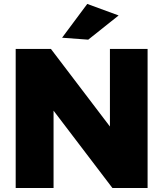

<svg xmlns="http://www.w3.org/2000/svg" viewBox="-20 -948 823 968"><path d="M578.1 -870.1 424.8 -748 293 -757.8 419.9 -928.2ZM534.2 -701.2H724.1V0H546.9L250 -390.1V0H59.1V-701.2H236.8L534.2 -310.1Z"/></svg>

Font: Montserrat-Arabic ExtraBold
Style: Regular
Weight: 800
Designer: Mohamed Gaber
Foundry: Kief Type Foundry
Version: Version 5.008;PS 005.008;hotconv 1.0.88;makeotf.lib2.5.64775